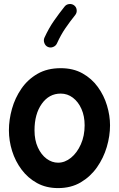

<svg xmlns="http://www.w3.org/2000/svg" viewBox="-20 -901 606 978"><path d="M289.1 -553.7Q353 -553.7 400.1 -527.3Q447.3 -501 478.5 -457.8Q509.8 -414.6 525.1 -363.3Q540.5 -312 540.5 -262.7Q540.5 -208.5 523.9 -152.3Q507.3 -96.2 474.1 -48.8Q440.9 -1.5 391.4 27.8Q341.8 57.1 275.9 57.1Q215.3 57.1 168.7 31.5Q122.1 5.9 90.1 -36.9Q58.1 -79.6 41.7 -131.8Q25.4 -184.1 25.4 -237.3Q25.4 -291 41 -346.7Q56.6 -402.3 88.9 -449.2Q121.1 -496.1 170.9 -524.9Q220.7 -553.7 289.1 -553.7ZM289.1 -424.3Q230 -424.3 192.9 -372.3Q155.8 -320.3 155.8 -237.3Q155.8 -187 172.9 -149.9Q189.9 -112.8 217.3 -92.5Q244.6 -72.3 275.9 -72.3Q310.5 -72.3 341.6 -97.4Q372.6 -122.6 391.8 -165.8Q411.1 -209 411.1 -262.7Q411.1 -309.6 395 -345.9Q378.9 -382.3 351.3 -403.3Q323.7 -424.3 289.1 -424.3ZM357.9 -873.5Q369.1 -864.7 370.6 -850.3Q372.1 -835.9 363.3 -824.7Q335.9 -790.5 313 -757.1Q290 -723.6 270 -679.7Q264.2 -667 250.2 -661.6Q236.3 -656.2 223.6 -662.1Q211.4 -667.5 206.1 -681.4Q200.7 -695.3 206.1 -708.5Q229 -758.3 255.4 -795.9Q281.7 -833.5 309.1 -867.7Q317.9 -878.9 332.5 -880.4Q347.2 -881.8 357.9 -873.5Z"/></svg>

Font: Mikhak Bold
Style: Regular
Weight: 700
Designer: Amin Abedi
Version: Version 3.3